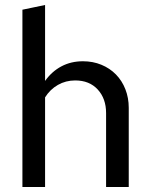

<svg xmlns="http://www.w3.org/2000/svg" viewBox="-20 -751 604 771"><path d="M70 0V-712Q93 -717 115.5 -721.5Q138 -726 161 -731V-426Q188 -464 226.5 -484.5Q265 -505 313 -505Q353 -505 387 -491Q421 -477 445.5 -452Q470 -427 483.5 -392.5Q497 -358 497 -318V0H406V-288V-297Q406 -355 372.5 -391.5Q339 -428 282 -428Q244 -428 212.5 -410Q181 -392 161 -360V0Z"/></svg>

Font: Rosa Sans
Style: Regular
Weight: 400
Designer: Pentagram / MCKL
Foundry: Pentagram / MCKL
Version: Version 1.005;September 16, 2019;FontCreator 11.5.0.2425 64-